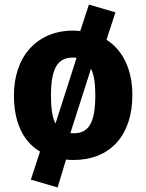

<svg xmlns="http://www.w3.org/2000/svg" viewBox="-20 -683 640 840"><path d="M300 -549Q308 -549 316.5 -548.5Q325 -548 331 -547L369 -663L485 -629L446 -509Q501 -474 530 -411.5Q559 -349 559 -267Q559 -201 541.5 -148.5Q524 -96 490.5 -59Q457 -22 409 -2.5Q361 17 300 17Q292 17 284.5 16.5Q277 16 269 15L232 137L115 103L155 -20Q99 -53 70 -115.5Q41 -178 41 -266Q41 -328 58.5 -380Q76 -432 109.5 -469.5Q143 -507 191 -528Q239 -549 300 -549ZM296 -431Q248 -431 225.5 -392Q203 -353 203 -266Q203 -177 223 -143L315 -430Q310 -431 305 -431ZM397 -267Q397 -347 378 -382L288 -101Q293 -100 296 -100H304Q353 -100 375 -139Q397 -178 397 -267Z"/></svg>

Font: Qzxlaeiskcpccdgjqmyffctclhy
Style: Regular
Weight: 700
Monospace: yes
Designer: Carrois Corporate & Edenspiekermann
Foundry: Carrois Corporate GbR & Edenspiekermann AG
Version: Version 2.001